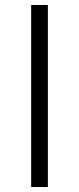

<svg xmlns="http://www.w3.org/2000/svg" viewBox="-20 -750 316 770"><path d="M172 -730V0H105V-730Z"/></svg>

Font: 寒蝉端黑体 Light
Style: Regular
Weight: 300
Designer: ChillDuanSans {Warren2060}; 
Source Han Sans {Ryoko NISHIZUKA 西塚涼子 (kana, bopomofo & ideographs); Paul D. Hunt (Latin, G
Foundry: ChillType&Adobe
Version: Version 1.300;Glyphs 3.3 (3306)